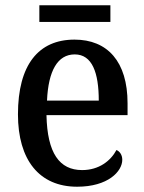

<svg xmlns="http://www.w3.org/2000/svg" viewBox="-20 -697 547 727"><path d="M129 -614H398V-677H129ZM272 10C389 10 443 -48 443 -92C443 -111 433 -124 421 -129C399 -88 355 -53 291 -53C205 -53 159 -117 156 -261H463V-306C463 -464 387 -547 262 -547C126 -547 48 -452 48 -264C48 -91 129 10 272 10ZM354 -316H158C163 -429 198 -491 263 -491C329 -491 354 -422 354 -316Z"/></svg>

Font: Noto Serif Armenian SemiCondensed Medium
Style: Regular
Weight: 500
Width: 4
Designer: Monotype Design Team
Foundry: Monotype Imaging Inc.
Version: Version 2.008